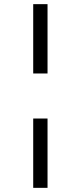

<svg xmlns="http://www.w3.org/2000/svg" viewBox="-20 -725 389 925"><path d="M140 -371V-705H209V-371ZM140 180V-154H209V180Z"/></svg>

Font: Nunito Sans 7pt Expanded Light
Style: Regular
Weight: 300
Width: 7
Designer: Vernon Adams
Foundry: Vernon Adams
Version: Version 3.101;gftools[0.9.27]